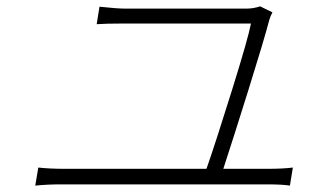

<svg xmlns="http://www.w3.org/2000/svg" viewBox="-20 -650 996 604"><path d="M90.9 -66.1 100.5 -122.9Q137.1 -119 177.6 -119H629.6Q660.2 -207 710.4 -368.4Q760.7 -529.8 769.5 -576H366.5Q311.4 -576 284.1 -573.9L293 -628.9Q349.4 -622.9 373.2 -622.9H755Q777 -622.9 798.3 -630L837 -611.2Q830.6 -599.1 827.1 -587Q810.7 -524.5 761.7 -367.7Q712.7 -210.9 682.5 -119H827.8Q869 -119 901.3 -122.9L892 -66.1Q868.6 -70 819.6 -70H169.7Q130 -70 90.9 -66.1Z"/></svg>

Font: Karasuma Gothic
Style: Light Italic
Weight: 300
Italic angle: 9.39998°
Designer: Rasmus Andersson / Ryoko Nishizuka
Foundry: rsms
Version: Version 1.00